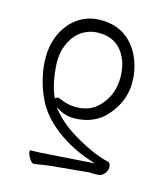

<svg xmlns="http://www.w3.org/2000/svg" viewBox="-110 -572 777 905"><g transform="rotate(15 278.0 -119.5)"><path d="M125 -191Q133 -125 153 -81L156 -75L161 -79Q165 -82 169.5 -82Q174 -82 187 -77Q223 -61 260 -61Q322 -61 360.5 -94Q399 -127 417 -176Q429 -210 429 -250Q429 -334 382 -386Q344 -427 276 -427Q231 -427 194.5 -402.5Q158 -378 137 -329Q121 -293 121 -244Q121 -226 125 -191ZM380 222 222 237Q192 240 141 249H139Q130 249 119 232Q105 211 105 197Q105 191 109 191Q150 191 212 186L417 172L393 164Q297 133 222 76Q146 19 111 -53Q76 -125 66 -209Q64 -231 64 -252Q64 -309 83 -355Q109 -418 158 -453Q208 -488 271 -488Q363 -488 419.5 -429Q476 -370 488 -271Q489 -256 489 -241Q489 -159 436 -90Q374 -8 264 -8Q229 -8 197 -25L174 -38L191 -18Q237 37 323 85Q408 133 470 147Q488 150 488 173Q488 190 476 204Q464 218 450 219.5Q436 221 425 221L411 220Q397 220 380 222Z"/></g></svg>

Font: Moon Stars Kai T Light
Style: Regular
Weight: 300
Designer: GuiWonder
Version: Version 1.101